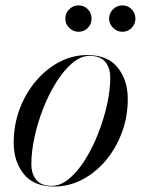

<svg xmlns="http://www.w3.org/2000/svg" viewBox="-20 -671 522 701"><path d="M378.4 -603Q378.4 -623 392.8 -637.2Q407.2 -651.4 426.8 -651.4Q446.8 -651.4 460.6 -637.2Q474.4 -623 474.4 -603Q474.4 -583.4 460.6 -569.2Q446.8 -555 426.8 -555Q407.2 -555 392.8 -569.2Q378.4 -583.4 378.4 -603ZM218.4 -603Q218.4 -623 232.8 -637.2Q247.2 -651.4 266.8 -651.4Q286.8 -651.4 300.6 -637.2Q314.4 -623 314.4 -603Q314.4 -583.4 300.6 -569.2Q286.8 -555 266.8 -555Q247.2 -555 232.8 -569.2Q218.4 -583.4 218.4 -603ZM178.5 10Q103 10 66.5 -36Q30 -82 30 -149.5Q30 -215 51.8 -273Q73.5 -331 111.2 -375.2Q149 -419.5 197 -444.8Q245 -470 298 -470Q374 -470 410.2 -423.8Q446.5 -377.5 446.5 -310Q446.5 -244.5 424.8 -186.5Q403 -128.5 365.5 -84.2Q328 -40 279.8 -15Q231.5 10 178.5 10ZM169 7.5Q201.5 7.5 232.8 -18.8Q264 -45 291 -88.2Q318 -131.5 338.5 -183.8Q359 -236 370.8 -289Q382.5 -342 382.5 -387Q382.5 -423.5 364.2 -445.2Q346 -467 308 -467Q275 -467 244 -440.8Q213 -414.5 185.8 -371.2Q158.5 -328 138 -275.8Q117.5 -223.5 106 -170.5Q94.5 -117.5 94.5 -72.5Q94.5 -36 112.5 -14.2Q130.5 7.5 169 7.5Z"/></svg>

Font: Bodoni* 72pt
Style: Italic
Weight: 400
Italic angle: -13°
Version: Version 2.3